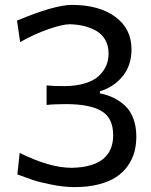

<svg xmlns="http://www.w3.org/2000/svg" viewBox="-20 -746 613 777"><path d="M281.7 11.2Q237.3 11.2 186.5 0.7Q135.7 -9.8 116 -16.6Q96.2 -23.4 50.3 -40L59.6 -127.4Q180.7 -66.9 270.5 -66.9Q438 -70.3 438 -199.2Q438 -267.6 391.8 -295.9Q345.7 -324.2 250 -324.7Q198.7 -324.7 168.5 -321.3V-400.4Q192.9 -397.5 241.7 -397.5Q288.6 -397.9 323.7 -408.7Q358.9 -419.4 379.2 -438Q399.4 -456.5 409.4 -479.5Q419.4 -502.4 419.4 -529.3Q419.4 -560.1 406.7 -583.3Q394 -606.4 371.6 -619.9Q349.1 -633.3 322 -640.1Q294.9 -647 262.2 -647.9Q234.4 -647.9 177.2 -628.4Q120.1 -608.9 61.5 -575.7L48.8 -662.6Q200.2 -726.1 271.5 -726.1Q380.9 -726.1 446.5 -678Q512.2 -629.9 512.2 -546.4Q512.2 -481.9 476.8 -438Q441.4 -394 384.3 -376.5V-368.2Q413.6 -362.3 437.7 -351.1Q461.9 -339.8 484.1 -320.1Q506.3 -300.3 519 -267.8Q531.7 -235.4 531.7 -192.9Q531.7 -159.7 523.7 -130.4Q515.6 -101.1 497.1 -74.7Q478.5 -48.3 450.2 -29.5Q421.9 -10.7 378.9 0.2Q335.9 11.2 281.7 11.2Z"/></svg>

Font: Commissioner Flair
Style: Regular
Weight: 400
Designer: Kostas Bartsokas
Foundry: Kostas Bartsokas
Version: Version 1.000